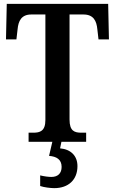

<svg xmlns="http://www.w3.org/2000/svg" viewBox="-20 -734 595 994"><path d="M381 126C381 73 347 39 291 34L298 0H426V-47H402C366 -47 340 -55 340 -115V-659H412C464 -659 480 -626 484 -582L490 -530H544L540 -714H15L11 -530H65L71 -582C75 -626 91 -659 142 -659H215V-113C215 -55 187 -47 152 -47H128V0H251L234 73C272 76 299 91 299 130C299 164 279 182 246 182C231 182 208 179 188 174V229C208 236 242 240 261 240C334 240 381 197 381 126Z"/></svg>

Font: Noto Serif Condensed Semi
Style: Regular
Weight: 600
Width: 3
Designer: Monotype Design Team
Foundry: Monotype Imaging Inc.
Version: Version 1.002